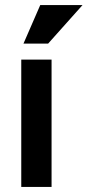

<svg xmlns="http://www.w3.org/2000/svg" viewBox="-20 -734 344 754"><path d="M138 -714H304L169 -562.8H72.2ZM63.5 -500H182.5V0H63.5Z"/></svg>

Font: Haskoy
Style: Regular
Weight: 400
Designer: Ertekin Erdin
Foundry: Ertekin Erdin
Version: Version 1.500